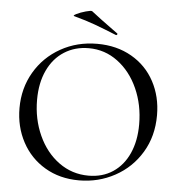

<svg xmlns="http://www.w3.org/2000/svg" viewBox="-55 -840 842 904"><g transform="rotate(5 366.0 -388.0)"><path d="M43 -303Q43 -397 87.5 -473Q132 -549 209.5 -592.5Q287 -636 382 -636Q474 -636 544.5 -595.5Q615 -555 653 -484Q691 -413 691 -325Q691 -226 645 -149.5Q599 -73 521 -30.5Q443 12 351 12Q260 12 190 -29.5Q120 -71 81.5 -143Q43 -215 43 -303ZM611 -275Q611 -367 576.5 -444Q542 -521 481 -566.5Q420 -612 344 -612Q279 -612 228.5 -580Q178 -548 150 -488.5Q122 -429 122 -349Q122 -258 157 -181Q192 -104 254 -59Q316 -14 394 -14Q460 -14 509 -46.5Q558 -79 584.5 -138Q611 -197 611 -275ZM263 -756Q253 -758 271 -767Q289 -776 314 -783Q339 -790 344 -787Q379 -759 469 -694Q472 -693 472 -690Q472 -688 469.5 -686Q467 -684 465 -685Q406 -709 362.5 -725Q319 -741 263 -756Z"/></g></svg>

Font: Cormorant Upright Medium
Style: Regular
Weight: 500
Designer: Christian Thalmann (Catharsis Fonts)
Foundry: Catharsis Fonts
Version: Version 3.302